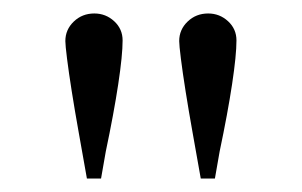

<svg xmlns="http://www.w3.org/2000/svg" viewBox="-20 -696 448 285"><path d="M278 -431Q272 -465 266 -498.5Q260 -532 255.5 -560.5Q251 -589 248.5 -609Q246 -629 246 -635Q246 -652 258.5 -664Q271 -676 289 -676Q306 -676 318.5 -664.5Q331 -653 331 -636Q331 -614 324.5 -571Q318 -528 306 -471L299 -431ZM109 -431Q103 -465 97 -498.5Q91 -532 86.5 -560.5Q82 -589 79.5 -609Q77 -629 77 -635Q77 -652 89.5 -664Q102 -676 120 -676Q137 -676 149.5 -664.5Q162 -653 162 -636Q162 -614 155.5 -571Q149 -528 137 -471L130 -431Z"/></svg>

Font: Klingon pIqaD vaHbo'
Style: Regular
Weight: 400
Width: 0
Designer: Mike Neff (qa'vaj)
Foundry: Mike Neff and Michael Everson
Version: Version 2.003